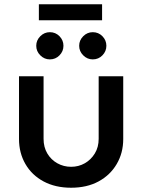

<svg xmlns="http://www.w3.org/2000/svg" viewBox="-20 -867 666 899"><path d="M313 12Q239 12 184 -17.5Q129 -47 99 -99Q69 -151 69 -216V-510H184V-217Q184 -178 201.5 -148.5Q219 -119 248.5 -102.5Q278 -86 313 -86Q348 -86 377 -102.5Q406 -119 424 -148.5Q442 -178 442 -217V-510H557V-216Q557 -151 526.5 -99Q496 -47 441.5 -17.5Q387 12 313 12ZM414.4 -588.9Q388.6 -588.9 369.7 -607.9Q350.7 -626.8 350.7 -652.6Q350.7 -678.4 369.7 -697.4Q388.6 -716.3 414.4 -716.3Q441.1 -716.3 459.6 -697.4Q478.1 -678.4 478.1 -652.6Q478.1 -626.8 459.6 -607.9Q441.1 -588.9 414.4 -588.9ZM213.4 -588.9Q187.6 -588.9 168.7 -607.9Q149.7 -626.8 149.7 -652.6Q149.7 -678.4 168.7 -697.4Q187.6 -716.3 213.4 -716.3Q240.1 -716.3 258.6 -697.4Q277.1 -678.4 277.1 -652.6Q277.1 -626.8 258.6 -607.9Q240.1 -588.9 213.4 -588.9ZM162 -772V-847H458V-772Z"/></svg>

Font: MuseoModerno Medium
Style: Regular
Weight: 500
Designer: Pablo Cosgaya, Héctor Gatti, Marcela Romero, and the Authors of The MuseoModerno Project.
Foundry: Omnibus-Type Team
Version: Version 1.001